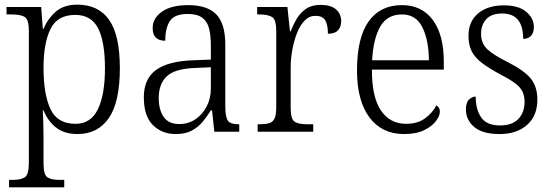

<svg xmlns="http://www.w3.org/2000/svg" viewBox="-20 -566 2372 825"><path d="M19 239V207H33Q70 207 87 195.5Q104 184 104 133V-433Q104 -481 87 -492.5Q70 -504 29 -504H8V-536H157L164 -442H167Q186 -487 220.5 -516.5Q255 -546 312 -546Q403 -546 449 -480.5Q495 -415 495 -273Q495 -127 447.5 -58.5Q400 10 313 10Q257 10 221.5 -17.5Q186 -45 167 -92H164Q165 -71 166 -40.5Q167 -10 167 25V136Q167 185 184 196Q201 207 237 207H256V239ZM305 -34Q370 -34 400.5 -96.5Q431 -159 431 -273Q431 -387 401.5 -444.5Q372 -502 303 -502Q227 -502 197 -441.5Q167 -381 167 -274Q167 -162 196.5 -98Q226 -34 305 -34Z M735 10Q676 10 637 -28.5Q598 -67 598 -148Q598 -227 650 -265Q702 -303 809 -307L886 -310V-372Q886 -413 878.5 -443Q871 -473 849.5 -489.5Q828 -506 787 -506Q729 -506 709.5 -475Q690 -444 690 -391Q636 -391 636 -445Q636 -488 676 -516Q716 -544 789 -544Q871 -544 909.5 -504Q948 -464 948 -375V-111Q948 -62 959.5 -47Q971 -32 1004 -32H1008V0H901L891 -92H886Q870 -66 850.5 -42.5Q831 -19 803.5 -4.5Q776 10 735 10ZM750 -33Q790 -33 820.5 -54Q851 -75 868.5 -109.5Q886 -144 886 -185V-277L819 -274Q731 -271 696.5 -238Q662 -205 662 -145Q662 -95 683 -64Q704 -33 750 -33Z M1087 0V-32H1095Q1120 -32 1136 -36.5Q1152 -41 1159.5 -56.5Q1167 -72 1167 -106V-433Q1167 -481 1149.5 -492.5Q1132 -504 1092 -504H1085V-536H1215L1226 -431H1229Q1240 -460 1255.5 -486Q1271 -512 1295.5 -528.5Q1320 -545 1358 -545Q1402 -545 1424 -525.5Q1446 -506 1446 -475Q1446 -451 1432.5 -436Q1419 -421 1389 -421Q1389 -461 1377 -479.5Q1365 -498 1335 -498Q1309 -498 1289 -477.5Q1269 -457 1256 -423.5Q1243 -390 1236 -351Q1229 -312 1229 -275V-103Q1229 -54 1246 -43Q1263 -32 1301 -32H1326V0Z M1716 10Q1621 10 1567.5 -61.5Q1514 -133 1514 -263Q1514 -404 1564 -474Q1614 -544 1707 -544Q1792 -544 1839.5 -480.5Q1887 -417 1887 -299V-267H1578Q1578 -148 1617 -91Q1656 -34 1725 -34Q1775 -34 1807 -58Q1839 -82 1855 -113Q1861 -110 1865.5 -103.5Q1870 -97 1870 -86Q1870 -68 1853 -45.5Q1836 -23 1802 -6.5Q1768 10 1716 10ZM1823 -307Q1822 -395 1794.5 -449.5Q1767 -504 1707 -504Q1644 -504 1614 -452Q1584 -400 1579 -307Z M2127 10Q2053 10 2017.5 -20.5Q1982 -51 1982 -95Q1982 -126 1995.5 -138.5Q2009 -151 2024 -151Q2024 -96 2047.5 -61.5Q2071 -27 2129 -27Q2181 -27 2207.5 -55Q2234 -83 2234 -129Q2234 -153 2225.5 -171.5Q2217 -190 2195 -207Q2173 -224 2132 -245Q2082 -272 2051.5 -295Q2021 -318 2007 -345.5Q1993 -373 1993 -412Q1993 -474 2034.5 -508.5Q2076 -543 2145 -543Q2209 -543 2241.5 -515Q2274 -487 2274 -450Q2274 -426 2262 -412.5Q2250 -399 2228 -399Q2228 -508 2138 -508Q2091 -508 2069 -483Q2047 -458 2047 -421Q2047 -379 2075 -353.5Q2103 -328 2162 -299Q2233 -263 2261 -228Q2289 -193 2289 -138Q2289 -68 2244.5 -29Q2200 10 2127 10Z"/></svg>

Font: Noto Serif Tamil SemiCondensed Light
Style: Italic
Weight: 300
Width: 4
Italic angle: -12°
Designer: Indian Type Foundry, Tom Grace, and the Monotype Design Team
Foundry: Monotype Imaging Inc.
Version: Version 2.003; ttfautohint (v1.8.4.7-5d5b)